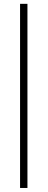

<svg xmlns="http://www.w3.org/2000/svg" viewBox="-20 -778 242 976"><path d="M82 -758.5H119.5V177.5H82Z"/></svg>

Font: Lato 2
Style: Regular
Weight: 300
Designer: Lukasz Dziedzic with Adam Twardoch and Botio Nikoltchev
Foundry: tyPoland Lukasz Dziedzic
Version: Version 2.015; 2015-08-06; http://www.latofonts.com/